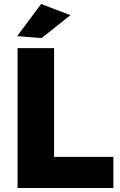

<svg xmlns="http://www.w3.org/2000/svg" viewBox="-20 -942 603 962"><path d="M188 -751 66 -761 186 -922 333 -866ZM548 0H68V-701H251V-156H548Z"/></svg>

Font: Argentum Novus
Style: Bold
Weight: 700
Designer: Julieta Ulanovsky (font) & Cristiano Sobral (main changes)
Foundry: Julieta Ulanovsky (font) & Cristiano Sobral (main changes)
Version: Version 3.00;November 27, 2020;FontCreator 13.0.0.2655 64-bi